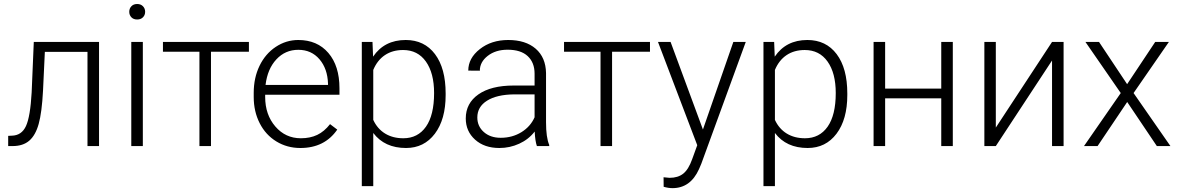

<svg xmlns="http://www.w3.org/2000/svg" viewBox="-20 -741 5982 974"><path d="M482.4 -528.3V0H423.8V-478H207.5L198.2 -280.3Q192.4 -170.4 176.3 -112.5Q160.2 -54.7 128.4 -27.3Q96.7 0 43.9 0H21.5V-51.8L39.6 -52.7Q89.8 -53.7 111.8 -101.6Q133.8 -149.4 140.6 -272.5L151.4 -528.3Z M704.6 0H646V-528.3H704.6ZM635.7 -681.2Q635.7 -697.8 646.5 -709.2Q657.2 -720.7 675.8 -720.7Q694.3 -720.7 705.3 -709.2Q716.3 -697.8 716.3 -681.2Q716.3 -664.6 705.3 -653.3Q694.3 -642.1 675.8 -642.1Q657.2 -642.1 646.5 -653.3Q635.7 -664.6 635.7 -681.2Z M1242.7 -478.5H1050.3V0H991.7V-478.5H806.6V-528.3H1242.7Z M1503.9 9.8Q1436.5 9.8 1382.1 -23.4Q1327.6 -56.6 1297.4 -116Q1267.1 -175.3 1267.1 -249V-270Q1267.1 -346.2 1296.6 -407.2Q1326.2 -468.3 1378.9 -503.2Q1431.6 -538.1 1493.2 -538.1Q1589.4 -538.1 1645.8 -472.4Q1702.1 -406.7 1702.1 -293V-260.3H1325.2V-249Q1325.2 -159.2 1376.7 -99.4Q1428.2 -39.6 1506.3 -39.6Q1553.2 -39.6 1589.1 -56.6Q1625 -73.7 1654.3 -111.3L1690.9 -83.5Q1626.5 9.8 1503.9 9.8ZM1493.2 -488.3Q1427.2 -488.3 1382.1 -439.9Q1336.9 -391.6 1327.1 -310.1H1644V-316.4Q1641.6 -392.6 1600.6 -440.4Q1559.6 -488.3 1493.2 -488.3Z M2240.7 -258.8Q2240.7 -135.3 2186 -62.7Q2131.3 9.8 2039.6 9.8Q1931.2 9.8 1873.5 -66.4V203.1H1815.4V-528.3H1869.6L1872.6 -453.6Q1929.7 -538.1 2038.1 -538.1Q2132.8 -538.1 2186.8 -466.3Q2240.7 -394.5 2240.7 -267.1ZM2182.1 -269Q2182.1 -370.1 2140.6 -428.7Q2099.1 -487.3 2024.9 -487.3Q1971.2 -487.3 1932.6 -461.4Q1894 -435.5 1873.5 -386.2V-132.8Q1894.5 -87.4 1933.6 -63.5Q1972.7 -39.6 2025.9 -39.6Q2099.6 -39.6 2140.9 -98.4Q2182.1 -157.2 2182.1 -269Z M2703.6 0Q2694.8 -24.9 2692.4 -73.7Q2661.6 -33.7 2614 -12Q2566.4 9.8 2513.2 9.8Q2437 9.8 2389.9 -32.7Q2342.8 -75.2 2342.8 -140.1Q2342.8 -217.3 2407 -262.2Q2471.2 -307.1 2585.9 -307.1H2691.9V-367.2Q2691.9 -423.8 2657 -456.3Q2622.1 -488.8 2555.2 -488.8Q2494.1 -488.8 2454.1 -457.5Q2414.1 -426.3 2414.1 -382.3L2355.5 -382.8Q2355.5 -445.8 2414.1 -491.9Q2472.7 -538.1 2558.1 -538.1Q2646.5 -538.1 2697.5 -493.9Q2748.5 -449.7 2750 -370.6V-120.6Q2750 -43.9 2766.1 -5.9V0ZM2520 -42Q2578.6 -42 2624.8 -70.3Q2670.9 -98.6 2691.9 -146V-262.2H2587.4Q2500 -261.2 2450.7 -230.2Q2401.4 -199.2 2401.4 -145Q2401.4 -100.6 2434.3 -71.3Q2467.3 -42 2520 -42Z M3277.3 -478.5H3085V0H3026.4V-478.5H2841.3V-528.3H3277.3Z M3545.9 -84 3700.2 -528.3H3763.2L3537.6 89.8L3525.9 117.2Q3482.4 213.4 3391.6 213.4Q3370.6 213.4 3346.7 206.5L3346.2 158.2L3376.5 161.1Q3419.4 161.1 3446 139.9Q3472.7 118.7 3491.2 66.9L3517.1 -4.4L3317.9 -528.3H3381.8Z M4278.3 -258.8Q4278.3 -135.3 4223.6 -62.7Q4168.9 9.8 4077.1 9.8Q3968.8 9.8 3911.1 -66.4V203.1H3853V-528.3H3907.2L3910.2 -453.6Q3967.3 -538.1 4075.7 -538.1Q4170.4 -538.1 4224.4 -466.3Q4278.3 -394.5 4278.3 -267.1ZM4219.7 -269Q4219.7 -370.1 4178.2 -428.7Q4136.7 -487.3 4062.5 -487.3Q4008.8 -487.3 3970.2 -461.4Q3931.6 -435.5 3911.1 -386.2V-132.8Q3932.1 -87.4 3971.2 -63.5Q4010.3 -39.6 4063.5 -39.6Q4137.2 -39.6 4178.5 -98.4Q4219.7 -157.2 4219.7 -269Z M4813.5 0H4754.9V-242.2H4470.2V0H4411.6V-528.3H4470.2V-291.5H4754.9V-528.3H4813.5Z M5316.9 -528.3H5375.5V0H5316.9V-434.1L5031.7 0H4973.6V-528.3H5031.7V-93.8Z M5697.8 -314 5840.3 -528.3H5909.7L5730.5 -269L5917.5 0H5848.6L5698.2 -223.6L5547.9 0H5479L5665.5 -269L5486.3 -528.3H5555.2Z"/></svg>

Font: SteelSelectRoboto
Style: Regular
Weight: 300
Designer: Google
Version: Version 2.137; 2017